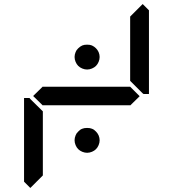

<svg xmlns="http://www.w3.org/2000/svg" viewBox="-20 -975 856 950"><path d="M354 -717Q358 -728 367 -736Q376 -745 387 -750Q396 -754 411 -754Q426 -754 435 -750Q446 -745 455 -736Q463 -728 468 -717Q473 -705 473 -693Q473 -681 468 -669Q463 -657 455 -649Q447 -641 435 -636Q423 -631 411 -631Q399 -631 387 -636Q375 -641 367 -649Q359 -657 354 -669Q349 -681 349 -693Q349 -705 354 -717ZM354 -305Q358 -316 367 -324Q376 -334 387 -338Q396 -342 411 -342Q426 -342 435 -338Q446 -334 455 -324Q463 -316 468 -305Q473 -293 473 -281Q473 -269 468 -257Q463 -245 455 -237Q447 -229 435 -224Q423 -219 411 -219Q399 -219 387 -224Q375 -229 367 -237Q359 -245 354 -257Q349 -269 349 -281Q349 -293 354 -305ZM686 -955 717 -924V-510H690L685 -514L624 -575V-893ZM671 -499 624 -453V-454H192V-453L144 -500L192 -547V-546H624ZM130 -45 99 -76V-490H126L130 -485L192 -424V-107Z"/></svg>

Font: seg115
Style: Regular
Weight: 400
Designer: Keshikan(Twitter:@keshinomi_88pro)
Version: seg115 Version 0.46